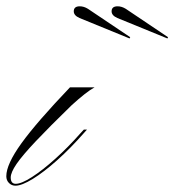

<svg xmlns="http://www.w3.org/2000/svg" viewBox="-102 -580 553 609"><path d="M-53 9Q-65 9 -73.5 0.5Q-82 -8 -82 -21Q-82 -59 -34 -125.5Q14 -192 120 -303H198Q185 -296 166.5 -281.5Q148 -267 125 -246Q54 -177 11.5 -132Q-31 -87 -49.5 -60Q-68 -33 -68 -17Q-68 3 -52 3Q-34 3 -0.5 -18.5Q33 -40 73.5 -76.5Q114 -113 152 -156L164 -169H174L165 -159Q122 -110 79.5 -72Q37 -34 2 -12.5Q-33 9 -53 9ZM429 -458 270 -523Q252 -531 252 -544Q252 -560 271 -560Q284 -560 297 -552L431 -462ZM309 -458 150 -523Q132 -531 132 -544Q132 -560 151 -560Q164 -560 177 -552L311 -462Z"/></svg>

Font: Ballet 16pt
Style: Regular
Weight: 400
Designer: Maximiliano R. Sproviero
Foundry: Omnibus-Type
Version: Version 1.100; ttfautohint (v1.8.3)